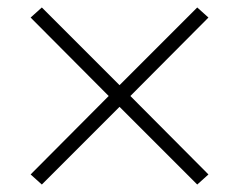

<svg xmlns="http://www.w3.org/2000/svg" viewBox="-20 -597 640 514"><path d="M92 -103 62 -130 271 -340 62 -550 92 -577 300 -369 508 -577 538 -550 329 -340 538 -130 508 -103 300 -311Z"/></svg>

Font: Iosevka Etoile Extralight
Style: Regular
Weight: 200
Designer: Belleve Invis
Foundry: Belleve Invis
Version: Version 22.1.2; ttfautohint (v1.8.4)